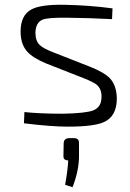

<svg xmlns="http://www.w3.org/2000/svg" viewBox="-20 -517 543 802"><path d="M175 -251Q119 -274 95 -300Q66 -331 66 -385Q66 -454 112 -478Q152 -499 250 -497Q354 -495 450 -482L448 -437Q357 -442 259 -443Q181 -444 158 -435Q129 -423 128 -380Q128 -346 146 -329Q160 -315 201 -299L354 -239Q415 -215 439 -190Q467 -160 468 -106Q468 -31 414 -7Q373 12 263 12Q194 12 80 -2L82 -49Q144 -42 244 -42Q339 -44 370 -56Q404 -70 404 -112Q405 -145 384 -163Q371 -174 328 -191ZM289 60Q311 60 310 82V139Q309 198 283 265L252 255Q263 194 265 153Q244 153 245 134L246 81Q247 60 270 60Z"/></svg>

Font: Taylor Sans Light
Style: Regular
Weight: 300
Italic angle: -8°
Designer: Natanael Gama
Version: Version 1.001 September 8, 2015